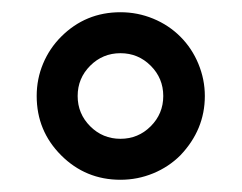

<svg xmlns="http://www.w3.org/2000/svg" viewBox="-20 -722 395 314"><path d="M80 -468Q40 -508 40 -565Q40 -593 50.5 -618Q61 -643 80 -662Q120 -702 177 -702Q205 -702 230.5 -691.5Q256 -681 275 -662Q294 -643 304.5 -617.5Q315 -592 315 -565Q315 -510 275 -468Q256 -449 230.5 -438.5Q205 -428 177 -428Q120 -428 80 -468ZM107 -565Q107 -536 127.5 -515.5Q148 -495 177 -495Q206 -495 226.5 -515.5Q247 -536 247 -565Q247 -594 226.5 -614.5Q206 -635 177 -635Q148 -635 127.5 -614.5Q107 -594 107 -565Z"/></svg>

Font: Sulphur Point
Style: Bold
Weight: 700
Designer: Noponies / Dale Sattler
Foundry: Noponies
Version: Version 1.000; ttfautohint (v1.8)